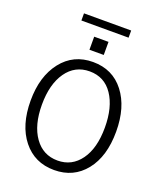

<svg xmlns="http://www.w3.org/2000/svg" viewBox="-184 -1148 1077 1281"><g transform="rotate(20 354.5 -507.5)"><path d="M303.7 -817.4V-910.2H405.3V-817.4ZM186.5 -982.4V-1033.2H521.5V-982.4ZM50.8 -365.2Q50.8 -537.1 133.8 -643.1Q216.8 -749 355.5 -749Q495.1 -749 576.7 -643.6Q658.2 -538.1 658.2 -364.3Q658.2 -188.5 575.7 -85.4Q493.2 17.6 355.5 17.6Q216.8 17.6 133.8 -86.4Q50.8 -190.4 50.8 -365.2ZM130.9 -365.2Q130.9 -220.7 191.4 -135.3Q252 -49.8 355.5 -49.8Q457 -49.8 517.6 -133.8Q578.1 -217.8 578.1 -364.3Q578.1 -508.8 519.5 -595.7Q460.9 -682.6 355.5 -682.6Q252 -682.6 191.4 -596.7Q130.9 -510.7 130.9 -365.2Z"/></g></svg>

Font: Gothic A1
Style: Regular
Weight: 400
Designer: HanYang I&C Co.,Ltd.
Foundry: HanYang I&C Co.,Ltd.
Version: Version 2.50